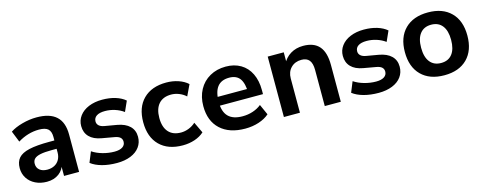

<svg xmlns="http://www.w3.org/2000/svg" viewBox="-27 -1097 4164 1655"><g transform="rotate(-15 2055.0 -269.5)"><path d="M46.9 -162.8Q46.9 -219.5 76 -252.9Q105.2 -286.4 171.8 -301.6Q238.3 -316.9 353.3 -316.9H415.3V-242.4H354.2Q290 -242.4 252.6 -234.6Q215.1 -226.8 198.4 -210.4Q181.6 -194.1 181.6 -166Q181.6 -130.6 206.9 -110Q232.2 -89.4 275.1 -89.4Q311.3 -89.4 339.2 -104.2Q367.2 -119.1 382.3 -146.6Q397.5 -174.1 397.5 -209.2V-349.1Q397.5 -397.9 373 -419.8Q348.6 -441.7 292.7 -441.7Q242.9 -441.7 195.1 -427.5Q147.2 -413.3 103 -385.7L63.2 -484.9Q105.2 -513.2 170.7 -531.1Q236.1 -549.1 299.3 -549.1Q417.2 -549.1 475.2 -495.8Q533.2 -442.6 533.2 -333.7V0H398.9V-111.6H409.2Q396.7 -54.9 352.9 -22.1Q309.1 10.7 244.9 10.7Q188 10.7 142.7 -11.6Q97.4 -33.9 72.1 -73.6Q46.9 -113.3 46.9 -162.8Z M639.6 -51.8 677.7 -145.3Q717.5 -118.7 770 -104Q822.5 -89.4 874 -89.4Q920.7 -89.4 945.9 -106.1Q971.2 -122.8 971.2 -153.1Q971.2 -176 955.6 -190.3Q939.9 -204.6 906.2 -210.4L795.7 -230Q725.6 -242.2 689.1 -279.9Q652.6 -317.6 652.6 -376.5Q652.6 -426.8 682.1 -466.4Q711.7 -506.1 764.6 -528Q817.6 -549.8 885 -549.8Q950 -549.8 1002.7 -533.6Q1055.4 -517.3 1089.8 -487.5L1048.8 -396.2Q1014.2 -421.6 971.1 -435.3Q928 -449 883.5 -449Q834.2 -449 808.2 -431.6Q782.2 -414.3 782.2 -382.6Q782.2 -360.8 798.1 -345.9Q814 -331.1 845.2 -325.4L954.3 -306.6Q1026.6 -293.9 1064.5 -256.8Q1102.3 -219.7 1102.3 -161.6Q1102.3 -109.6 1073.7 -70.7Q1045.2 -31.7 992.6 -10.5Q939.9 10.7 870.6 10.7Q797.6 10.7 738.2 -5.4Q678.7 -21.5 639.6 -51.8Z M1177.7 -269.5Q1177.7 -401.9 1251.8 -475.8Q1325.9 -549.8 1457.5 -549.8Q1514.4 -549.8 1564.8 -532.7Q1615.2 -515.6 1648.4 -484.9L1601.8 -387Q1575 -411.6 1540.3 -425.2Q1505.6 -438.7 1471.4 -438.7Q1398.9 -438.7 1360.1 -395Q1321.3 -351.3 1321.3 -269.5Q1321.3 -187.7 1360.1 -144Q1398.9 -100.3 1471.4 -100.3Q1505.9 -100.3 1540.5 -113.9Q1575.2 -127.4 1601.8 -152.1L1648.4 -54.2Q1615.2 -23.4 1565.2 -6.3Q1515.1 10.7 1457.5 10.7Q1325.9 10.7 1251.8 -63.2Q1177.7 -137.2 1177.7 -269.5Z M1713.9 -269.5Q1713.9 -352.1 1748.3 -415.6Q1782.7 -479.2 1845.2 -514.5Q1907.7 -549.8 1987.8 -549.8Q2063.7 -549.8 2120.5 -516.4Q2177.2 -482.9 2207.5 -420.3Q2237.8 -357.7 2237.8 -273.4V-237.3H1831.8V-315.4H2134.3L2118.2 -274.2Q2117.4 -365.2 2087.2 -407.5Q2056.9 -449.7 1991.9 -449.7Q1921.1 -449.7 1886.4 -405.2Q1851.6 -360.6 1851.6 -269.3Q1851.6 -182.6 1893.2 -140.4Q1934.8 -98.1 2020 -98.1Q2068.6 -98.1 2112.3 -112.7Q2156 -127.2 2188 -153.6L2230.2 -59.3Q2193.1 -26.4 2136.6 -7.8Q2080.1 10.7 2015.1 10.7Q1873.3 10.7 1793.6 -63.2Q1713.9 -137.2 1713.9 -269.5Z M2360.8 -539.1H2503.9V-436.8H2491.7Q2516.4 -490 2565.6 -519.9Q2614.7 -549.8 2678.5 -549.8Q2774.7 -549.8 2821.7 -495.2Q2868.7 -440.7 2868.7 -328.6V0H2725.6V-322.5Q2725.6 -381.3 2703 -409.3Q2680.4 -437.3 2633.3 -437.3Q2575.9 -437.3 2539.9 -400.9Q2503.9 -364.5 2503.9 -305.9V0H2360.8Z M2974.6 -51.8 3012.7 -145.3Q3052.5 -118.7 3105 -104Q3157.5 -89.4 3209 -89.4Q3255.6 -89.4 3280.9 -106.1Q3306.2 -122.8 3306.2 -153.1Q3306.2 -176 3290.5 -190.3Q3274.9 -204.6 3241.2 -210.4L3130.6 -230Q3060.5 -242.2 3024 -279.9Q2987.5 -317.6 2987.5 -376.5Q2987.5 -426.8 3017.1 -466.4Q3046.6 -506.1 3099.6 -528Q3152.6 -549.8 3220 -549.8Q3284.9 -549.8 3337.6 -533.6Q3390.4 -517.3 3424.8 -487.5L3383.8 -396.2Q3349.1 -421.6 3306 -435.3Q3262.9 -449 3218.5 -449Q3169.2 -449 3143.2 -431.6Q3117.2 -414.3 3117.2 -382.6Q3117.2 -360.8 3133.1 -345.9Q3148.9 -331.1 3180.2 -325.4L3289.3 -306.6Q3361.6 -293.9 3399.4 -256.8Q3437.3 -219.7 3437.3 -161.6Q3437.3 -109.6 3408.7 -70.7Q3380.1 -31.7 3327.5 -10.5Q3274.9 10.7 3205.6 10.7Q3132.6 10.7 3073.1 -5.4Q3013.7 -21.5 2974.6 -51.8Z M3512.7 -269.8Q3512.7 -401.9 3586.6 -475.8Q3660.6 -549.8 3792.2 -549.8Q3923.2 -549.8 3996.8 -475.8Q4070.3 -401.9 4070.3 -269.8Q4070.3 -137.5 3996.8 -63.4Q3923.2 10.7 3792.2 10.7Q3660.6 10.7 3586.6 -63.4Q3512.7 -137.5 3512.7 -269.8ZM3925.3 -270Q3925.3 -352.1 3890.7 -396.1Q3856.2 -440.2 3791.9 -440.2Q3727.5 -440.2 3692.6 -396.1Q3657.7 -352.1 3657.7 -270Q3657.7 -187.3 3692.6 -143.1Q3727.5 -98.9 3791.9 -98.9Q3856.2 -98.9 3890.7 -143.1Q3925.3 -187.3 3925.3 -270Z"/></g></svg>

Font: Min Sans VF VF
Style: Regular
Weight: 400
Designer: Jinseong-Kim, NotoSansCJK, Nunito
Foundry: Jinseong-Kim
Version: Version 1.420;Glyphs 3.1.2 (3151)